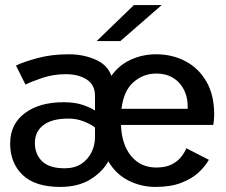

<svg xmlns="http://www.w3.org/2000/svg" viewBox="-20 -726 890 757"><path d="M217.5 11Q118.5 11 69.2 -36.2Q20 -83.5 20 -160Q20 -236.5 77.8 -279.8Q135.5 -323 231 -323Q277 -323 308.8 -311.5Q340.5 -300 354.5 -290V-348.5Q354.5 -391.5 322 -412.5Q289.5 -433.5 239.5 -433.5Q190.5 -433.5 146.8 -418.8Q103 -404 80.5 -392.5L43 -467.5Q70 -481 126 -496.5Q182 -512 251.5 -512Q308.5 -512 356.2 -491.2Q404 -470.5 419 -427Q450 -470.5 496.8 -491.2Q543.5 -512 594.5 -512Q659.5 -512 711.5 -484.5Q763.5 -457 794 -404Q824.5 -351 824.5 -274.5Q824.5 -265 823.5 -253.2Q822.5 -241.5 821 -233.5H457Q459.5 -156.5 497 -111Q534.5 -65.5 596 -65.5Q633.5 -65.5 657.8 -78.2Q682 -91 695.5 -108.8Q709 -126.5 714.5 -141.5L803.5 -96Q789 -70 762.5 -45.5Q736 -21 694.2 -5Q652.5 11 593 11Q537 11 487.2 -13.8Q437.5 -38.5 407 -90Q383.5 -47.5 335.5 -18.2Q287.5 11 217.5 11ZM459 -297H720V-305Q720 -362.5 686.5 -399.2Q653 -436 596 -436Q545 -436 506.2 -402Q467.5 -368 459 -297ZM235 -62.5Q274.5 -62.5 301 -80.2Q327.5 -98 341 -126Q354.5 -154 354.5 -185V-223.5Q339.5 -235.5 311 -247Q282.5 -258.5 250 -258.5Q185 -258.5 151.2 -232.8Q117.5 -207 117.5 -162.5Q117.5 -118 146 -90.2Q174.5 -62.5 235 -62.5ZM454.5 -564H361L508 -706H617.5Z"/></svg>

Font: Trispace
Style: Regular
Weight: 400
Designer: Tyler Finck
Foundry: Etcetera Type Company
Version: Version 1.210; ttfautohint (v1.8.3)